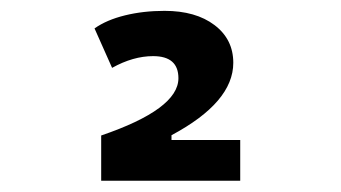

<svg xmlns="http://www.w3.org/2000/svg" viewBox="-20 -723 626 352"><path d="M165.5 -391.6V-474.6Q307.1 -522.9 307.1 -579.6Q307.1 -620.1 260.7 -620.1Q224.1 -620.1 185.5 -598.6L153.3 -670.9Q175.3 -686.5 209 -694.8Q242.7 -703.1 281.7 -703.1Q338.9 -703.1 373.3 -677Q407.7 -650.9 407.7 -607.9Q407.7 -535.6 294.4 -475.1V-466.3H420.4V-391.6Z"/></svg>

Font: Caskaydia Cove Medium
Style: Regular
Weight: 500
Monospace: yes
Designer: Aaron Bell
Foundry: Saja Typeworks
Version: Version 4.300; ttfautohint (v1.8.3)